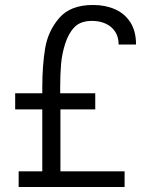

<svg xmlns="http://www.w3.org/2000/svg" viewBox="-20 -752 640 772"><path d="M55 -63H150V-312H41V-377H150V-399Q150 -488.5 161.5 -557.8Q173 -627 218 -679.5Q263 -732 354 -732Q403 -732 442 -715Q481 -698 504 -662.5Q527 -627 527 -573H457Q457 -603.5 442.8 -625Q428.5 -646.5 404.2 -657.2Q380 -668 350.5 -668Q304 -668 279.8 -643.2Q255.5 -618.5 242 -576Q229 -535 225.5 -493.8Q222 -452.5 222 -399V-377H363V-312H223V-63H481V0H55Z"/></svg>

Font: JuliaMono Light
Style: Regular
Weight: 300
Monospace: yes
Designer: cormullion
Foundry: corm
Version: Version 0.054; ttfautohint (v1.8.4)